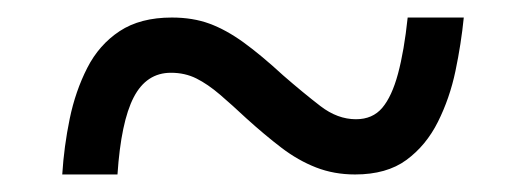

<svg xmlns="http://www.w3.org/2000/svg" viewBox="-20 -466 601 219"><path d="M51 -267Q53 -299 59.5 -330.5Q66 -362 79.5 -388.5Q93 -415 116.5 -430.5Q140 -446 176 -446Q200 -446 219 -439Q238 -432 258 -417.5Q278 -403 303 -380Q326 -360 345.5 -345Q365 -330 386 -330Q405 -330 416 -343Q427 -356 434 -382Q441 -408 445 -446H509Q506 -416 499.5 -385Q493 -354 479.5 -327Q466 -300 443.5 -283.5Q421 -267 385 -267Q361 -267 340.5 -275Q320 -283 301 -297.5Q282 -312 261 -331Q245 -346 231 -358Q217 -370 204 -376.5Q191 -383 175 -383Q147 -383 132.5 -355Q118 -327 114 -267Z"/></svg>

Font: Noto Serif Hebrew Medium
Style: Regular
Weight: 500
Version: Version 2.003